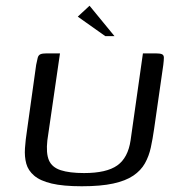

<svg xmlns="http://www.w3.org/2000/svg" viewBox="-20 -646 632 669"><path d="M517 -197Q512 -162 505.5 -132Q499 -102 485 -77Q471 -52 444.5 -34Q418 -16 374.5 -6.5Q331 3 265 3Q200 3 160 -6.5Q120 -16 99 -34Q78 -52 71.5 -76Q65 -100 67 -129.5Q69 -159 74 -191L106 -420Q109 -436 111.5 -445Q114 -454 121 -457Q128 -460 142 -460H189L145 -157Q140 -112 150.5 -87.5Q161 -63 191.5 -53Q222 -43 273 -43Q351 -43 388.5 -69.5Q426 -96 435 -157L478 -460H523Q538 -460 544.5 -457Q551 -454 551 -445Q551 -436 549 -420ZM347 -520 251 -588 292 -626 379 -520Z"/></svg>

Font: Genos
Style: Italic
Weight: 400
Italic angle: -8°
Version: Version 1.010